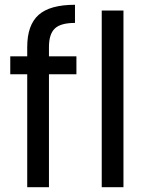

<svg xmlns="http://www.w3.org/2000/svg" viewBox="-20 -784 614 804"><path d="M300 -473H185V0H94V-473H23V-548H94V-587Q94 -679 141.5 -721.5Q189 -764 294 -764V-688Q234 -688 209.5 -664.5Q185 -641 185 -587V-548H300ZM497 -740V0H406V-740Z"/></svg>

Font: A Bank Premium Regular
Style: Regular
Weight: 400
Designer: Ninad Kale (Devanagari), Jonny Pinhorn (Latin), Htun Naung (Myanmar)
Foundry: Indian Type Foundry
Version: 4.004